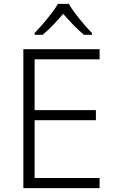

<svg xmlns="http://www.w3.org/2000/svg" viewBox="-20 -1033 593 987"><path d="M492 -66H100V-780H492V-728H158V-467H473V-415H158V-118H492ZM334 -1013Q346 -991 367 -963.5Q388 -936 411 -909Q434 -882 453 -863V-854H412Q385 -876 357 -905Q329 -934 305 -962Q281 -934 253.5 -905Q226 -876 199 -854H158V-863Q177 -883 200 -909.5Q223 -936 244 -963.5Q265 -991 278 -1013Z"/></svg>

Font: Noto Sans Malayalam UI Light
Style: Regular
Weight: 300
Designer: Jelle Bosma - Monotype Design Team
Foundry: Monotype Imaging Inc.
Version: Version 2.104; ttfautohint (v1.8.4.7-5d5b)